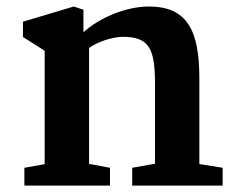

<svg xmlns="http://www.w3.org/2000/svg" viewBox="-20 -580 741 600"><path d="M56.2 0H323.7V-55.7L258.3 -67.9V-430.2C289.1 -452.1 334.5 -463.9 358.9 -464.8C448.2 -466.8 464.4 -426.3 464.4 -315.4V-68.4L393.1 -55.7V0H675.8V-55.7L603 -67.4V-335.4C603 -485.4 564.9 -561 441.9 -559.6C370.6 -558.6 289.1 -523.4 240.7 -479V-549.8L210.4 -559.6L51.8 -512.2V-464.4L119.6 -421.4V-66.9L56.2 -55.7Z"/></svg>

Font: Merriweather
Style: Bold
Weight: 700
Designer: Eben Sorkin ( eben@eyebytes.com )
Foundry: Sorkin Type Co.
Version: Version 1.003